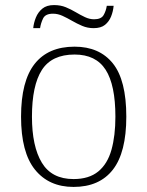

<svg xmlns="http://www.w3.org/2000/svg" viewBox="-20 -727 581 757"><path d="M270 10Q173 10 118 -58Q63 -126 63 -267Q63 -407 116.5 -475Q170 -543 274 -543Q372 -543 425 -477Q478 -411 478 -267Q478 -126 425 -58Q372 10 270 10ZM270 -21Q331 -21 367.5 -51Q404 -81 419.5 -136.5Q435 -192 435 -267Q435 -392 396.5 -452Q358 -512 274 -512Q184 -512 145 -451Q106 -390 106 -267Q106 -150 145 -85.5Q184 -21 270 -21ZM349 -616Q325 -616 304 -625Q283 -634 264 -645Q245 -656 226.5 -664.5Q208 -673 189 -673Q159 -673 150 -654.5Q141 -636 138 -616H111Q113 -637 121.5 -658Q130 -679 147 -693Q164 -707 193 -707Q219 -707 239.5 -698.5Q260 -690 278.5 -679Q297 -668 315 -659.5Q333 -651 351 -651Q379 -651 388.5 -667.5Q398 -684 401 -704H428Q426 -682 418 -662Q410 -642 394 -629Q378 -616 349 -616Z"/></svg>

Font: Noto Serif Gujarati ExtraLight
Style: Regular
Weight: 250
Version: Version 2.102